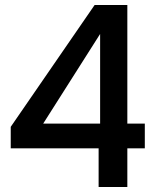

<svg xmlns="http://www.w3.org/2000/svg" viewBox="-20 -749 642 769"><path d="M375 -155H23V-241L359 -729H490V-254H560V-155H490V0H375ZM381 -254V-613L153 -254Z"/></svg>

Font: Poppins-tnum Medium
Style: Regular
Weight: 500
Designer: Ninad Kale (Devanagari), Jonny Pinhorn (Latin)
Foundry: Indian Type Foundry
Version: Version 4.004